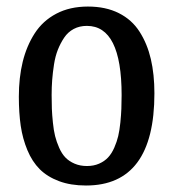

<svg xmlns="http://www.w3.org/2000/svg" viewBox="-20 -550 534 592"><path d="M251 -529.8Q306.2 -529.8 346.4 -509.5Q386.7 -489.3 410.4 -452.1Q434.1 -415 445.1 -367.9Q456.1 -320.8 456.1 -262.2Q456.1 22 245.1 22Q197.8 22 161.9 8.5Q126 -4.9 102.5 -28.3Q79.1 -51.8 64.5 -86.9Q49.8 -122.1 43.9 -162.1Q38.1 -202.1 38.1 -252Q38.1 -310.5 50 -359.4Q62 -408.2 86.9 -447Q111.8 -485.8 153.6 -507.8Q195.3 -529.8 251 -529.8ZM355 -256.8Q355 -470.2 248 -470.2Q225.1 -470.2 207.3 -460.7Q189.5 -451.2 178 -434.1Q166.5 -417 158.4 -396.7Q150.4 -376.5 146.5 -351.1Q142.6 -325.7 140.9 -303.5Q139.2 -281.2 139.2 -256.8Q139.2 -232.9 139.9 -214.6Q140.6 -196.3 143.1 -172.1Q145.5 -147.9 149.9 -130.4Q154.3 -112.8 162.4 -94.5Q170.4 -76.2 181.6 -64.5Q192.9 -52.7 210 -45.4Q227.1 -38.1 248 -38.1Q269 -38.1 285.6 -45.4Q302.2 -52.7 313.2 -64.5Q324.2 -76.2 332.3 -94.5Q340.3 -112.8 344.5 -130.4Q348.6 -147.9 351.1 -172.1Q353.5 -196.3 354.2 -214.6Q355 -232.9 355 -256.8Z"/></svg>

Font: Sansita Light
Style: Regular
Weight: 300
Designer: Pablo Cosgaya
Foundry: Omnibus-Type
Version: Version 1.006;hotconv 1.0.109;makeotfexe 2.5.65596